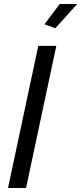

<svg xmlns="http://www.w3.org/2000/svg" viewBox="-20 -938 405 958"><path d="M256 -797 202 -817 278 -918H365ZM171 -709H261L110 0H20Z"/></svg>

Font: Raleway-v4020 Medium
Style: Italic
Weight: 500
Italic angle: -12°
Designer: Matt McInerney, Pablo Impallari, Rodrigo Fuenzalida
Foundry: Matt McInerney, Pablo Impallari, Rodrigo Fuenzalida
Version: Version 4.020;PS 004.020;hotconv 1.0.88;makeotf.lib2.5.64775